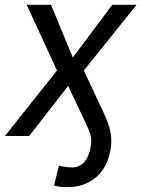

<svg xmlns="http://www.w3.org/2000/svg" viewBox="-34 -566 588 799"><path d="M245.1 212.9Q230 212.9 216.1 211.2Q202.1 209.5 190.9 206.1L211.4 123Q219.7 126 236.6 128.4Q253.4 130.9 264.6 130.9Q296.9 130.9 316.9 108.2Q336.9 85.4 343.8 42.5Q346.7 24.4 345.2 10.3Q343.8 -3.9 337.2 -20.5Q330.6 -37.1 318.4 -63L249.5 -208.5L87.4 0H-13.7L203.1 -272.5L77.1 -545.9H178.2L269 -326.7L433.1 -545.9H534.2L314.9 -272.5L396 -99.6Q418.9 -51.3 425.8 -15.6Q432.6 20 425.8 58.6Q417.5 106.9 392.8 141.6Q368.2 176.3 330.6 194.6Q293 212.9 245.1 212.9Z"/></svg>

Font: Adwaita Sans
Style: Italic
Weight: 400
Italic angle: -9.39999°
Designer: Rasmus Andersson
Foundry: rsms
Version: Version 4.001;git-9221beed3